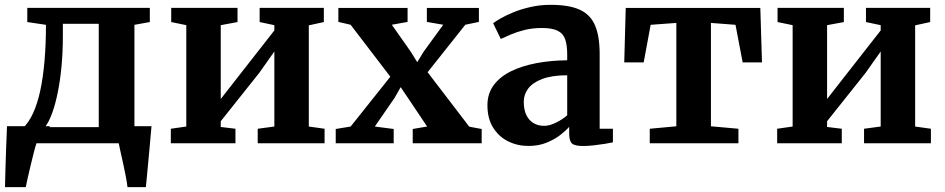

<svg xmlns="http://www.w3.org/2000/svg" viewBox="-22 -588 3877 788"><path d="M48.8 0V-63H72.8Q96.5 -85.7 114.1 -124.3Q131.7 -162.9 143.3 -216.3Q154.8 -269.7 160.7 -337.5Q166.6 -405.3 166.6 -486.1L90 -497.5V-555.7H592.9V-497.5L529.7 -486.1V0ZM162.4 -66.1H383.3V-490.4H236V-440.2Q236 -375.7 230.6 -317Q225.1 -258.3 215.1 -208.9Q205.1 -159.5 191.7 -122.9Q178.3 -86.4 162.4 -66.1ZM-1.5 180Q-0.7 149.8 0.3 108.1Q1.4 66.3 3.2 19.9Q4.9 -26.5 6.7 -70.1H183.7L128.5 -2.3Q123.9 10.6 117.1 36.6Q110.3 62.6 103.4 92.2Q96.4 121.7 90.9 146.1Q85.5 170.4 83.7 180ZM501.2 180Q499.5 163.3 494.7 138.1Q489.9 112.9 484 85.8Q478.1 58.8 472.9 35.8Q467.8 12.7 465.3 0L440.8 -70.1H599.8Q598.3 -54.7 596.1 -29.3Q593.9 -3.9 591.2 26.3Q588.6 56.4 585.6 86.2Q582.7 115.9 580.5 140.8Q578.3 165.7 576.7 180Z M679.1 0V-59.6L742.6 -68.7V-484.7L680.7 -497.5V-555.7H952.8V-497.5L884 -484.7V-181.7L944.3 -259L1104 -463.1V-484.7L1043.6 -497.5V-555.7H1307.1V-497.5L1245.4 -484V-68.7L1310.1 -59.6V0H1035.7V-59.6L1104 -68.7V-376.7L1042.4 -289.4L884 -90.4V-66.9L944.3 -59.6V0Z M1417.1 -68.7 1580 -273.2 1416.9 -486.4 1366.7 -498.1V-555.4H1650.8V-498.1L1586.1 -486.4L1664.1 -375.4L1690.5 -332.8L1716.4 -375.5L1797.1 -486.4L1729.9 -498.1V-555.4H1943.5V-498.1L1887.6 -486.4L1733 -291.6L1903.9 -68.1L1954.9 -58.6V0H1671.9V-58.6L1731 -68.7L1652.3 -186.1L1622.4 -230.3L1597.7 -186.7L1516.3 -68.7L1593.8 -58.6V0H1355.9V-58.6Z M1978.5 -156.1Q1978.5 -203.6 2004 -238.2Q2029.5 -272.8 2074.5 -295.1Q2119.5 -317.4 2178.8 -328.7Q2238.1 -340 2305.9 -340.6V-363.6Q2305.9 -402.2 2297.8 -426.3Q2289.6 -450.4 2267 -461.7Q2244.5 -473.1 2201.5 -473.1Q2163.2 -473.1 2131 -465Q2098.8 -456.9 2074.1 -446.4Q2049.4 -435.9 2033.4 -428L2001.9 -492.6Q2010.8 -499.9 2032.5 -512.4Q2054.2 -524.9 2085.7 -537.8Q2117.3 -550.7 2156.1 -559.4Q2194.9 -568.2 2237.7 -568.2Q2314 -568.2 2357.9 -547.9Q2401.7 -527.6 2420.4 -483.1Q2439.1 -438.7 2439.1 -366.1V-59.6H2493.5V-3.8Q2482.1 -1.2 2460.7 2.3Q2439.3 5.8 2415.1 8.5Q2390.9 11.2 2371.2 11.2Q2337.4 11.2 2325.7 1.1Q2314 -9.1 2314 -40.6V-67.5Q2301.5 -52.8 2277.9 -34.3Q2254.2 -15.8 2221.2 -2.4Q2188.2 11 2146.9 11Q2101.7 11 2063.4 -8Q2025 -27.1 2001.8 -64.3Q1978.5 -101.6 1978.5 -156.1ZM2211.3 -71.5Q2233 -71.5 2259.7 -84.6Q2286.4 -97.6 2305.9 -114.8V-279.1Q2243.2 -279 2203.7 -264Q2164.2 -249.1 2145.9 -224.6Q2127.6 -200.2 2127.6 -170.5Q2127.6 -137.7 2138.2 -115.8Q2148.8 -93.8 2167.7 -82.7Q2186.6 -71.5 2211.3 -71.5Z M2644.7 0V-59.6L2753.8 -69.7V-493.9L2648.4 -486.2L2619.8 -331.9H2540L2546.1 -555.4H3098.5L3105.3 -331.9H3026L2996.6 -486.2L2895.8 -493.9V-69.7L3008.6 -59.6V0Z M3167.6 0V-59.6L3231.1 -68.7V-484.7L3169.2 -497.5V-555.7H3441.3V-497.5L3372.5 -484.7V-181.7L3432.8 -259L3592.5 -463.1V-484.7L3532.1 -497.5V-555.7H3795.6V-497.5L3733.9 -484V-68.7L3798.6 -59.6V0H3524.2V-59.6L3592.5 -68.7V-376.7L3530.9 -289.4L3372.5 -90.4V-66.9L3432.8 -59.6V0Z"/></svg>

Font: Merriweather 7pt Light
Style: Regular
Weight: 300
Designer: Eben Sorkin
Foundry: Eben Sorkin
Version: Version 2.200;gftools[0.9.31]